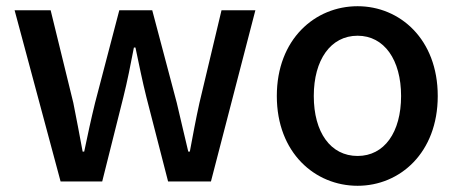

<svg xmlns="http://www.w3.org/2000/svg" viewBox="-20 -584 1478 618"><path d="M175 0H309L377 -271C390 -323 400 -374 411 -431H416C428 -374 438 -324 451 -272L521 0H659L802 -551H693L622 -253C610 -199 601 -149 591 -96H586C573 -149 562 -199 549 -253L470 -551H364L286 -253C273 -200 262 -149 251 -96H246C236 -149 227 -199 216 -253L143 -551H27Z M1131 14C1267 14 1389 -92 1389 -275C1389 -458 1267 -564 1131 -564C994 -564 871 -458 871 -275C871 -92 994 14 1131 14ZM1131 -82C1044 -82 990 -158 990 -275C990 -391 1044 -469 1131 -469C1217 -469 1271 -391 1271 -275C1271 -158 1217 -82 1131 -82Z"/></svg>

Font: Noto Sans CJK SC Medium
Style: Regular
Weight: 500
Designer: Ryoko NISHIZUKA 西塚涼子 (kana, bopomofo & ideographs); Paul D. Hunt (Latin, Greek & Cyrillic); Sandoll Communications 산돌커뮤니
Foundry: Adobe
Version: Version 2.004;hotconv 1.0.118;makeotfexe 2.5.65603